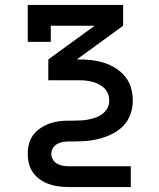

<svg xmlns="http://www.w3.org/2000/svg" viewBox="-20 -550 640 775"><path d="M258 205Q238 205 218 202.5Q198 200 179 193.5Q160 187 143 175.5Q126 164 114 147.5Q102 131 97 111Q92 91 92 71Q92 51 97 31Q102 11 114 -5Q126 -21 143 -32.5Q160 -44 179 -51Q198 -58 218 -60.5Q238 -63 258 -63H279Q294 -63 309.5 -64Q325 -65 339.5 -68Q354 -71 368.5 -76.5Q383 -82 395 -91.5Q407 -101 414 -114.5Q421 -128 421 -144Q421 -144 421 -144Q421 -144 421 -144Q421 -158 416 -171Q411 -184 401.5 -193.5Q392 -203 379.5 -209.5Q367 -216 354 -219.5Q341 -223 327.5 -224.5Q314 -226 300 -226H175V-310L362 -446H185V-381H92V-530H477V-446L290 -310H300Q326 -310 351.5 -307Q377 -304 401.5 -296Q426 -288 448 -274Q470 -260 486 -240Q502 -220 509 -195Q516 -170 516 -144H468H516Q516 -144 516 -144Q516 -144 516 -144Q516 -116 507 -90Q498 -64 479.5 -44Q461 -24 437 -11.5Q413 1 386.5 8.5Q360 16 333 18.5Q306 21 279 21H258Q246 21 234 23Q222 25 211 31Q200 37 193.5 48Q187 59 187 71Q187 83 193.5 94Q200 105 211 111Q222 117 234 119Q246 121 258 121H508V205Z"/></svg>

Font: Iosevka Slab Medium Extended
Style: Regular
Weight: 500
Width: 7
Monospace: yes
Designer: Belleve Invis
Foundry: Belleve Invis
Version: Version 11.1.1; ttfautohint (v1.8.3)